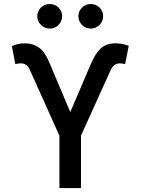

<svg xmlns="http://www.w3.org/2000/svg" viewBox="-20 -958 716 978"><path d="M282.7 0V-266.6L132.3 -601.6Q125 -619.1 113.3 -627.2Q101.6 -635.3 85 -635.3Q78.1 -635.3 69.8 -634Q61.5 -632.8 58.1 -631.3L40.5 -723.1Q57.1 -730.5 72.8 -733.9Q88.4 -737.3 107.4 -737.3Q147.9 -737.3 178.7 -715.6Q209.5 -693.8 233.9 -633.8L337.9 -387.2L442.9 -632.3Q464.8 -684.1 492.4 -710.7Q520 -737.3 568.8 -737.3Q586.9 -737.3 603 -734.1Q619.1 -731 635.7 -724.6L617.2 -631.3Q614.3 -632.8 606.2 -634Q598.1 -635.3 591.3 -635.3Q574.7 -635.3 563.2 -627Q551.8 -618.7 543.9 -601.6L392.6 -267.1V0ZM442.4 -812.5Q416 -812.5 397.7 -831.1Q379.4 -849.6 379.4 -875.5Q379.4 -901.4 397.9 -919.4Q416.5 -937.5 442.4 -937.5Q468.8 -937.5 487.1 -919.4Q505.4 -901.4 505.4 -875.5Q505.4 -849.6 487.1 -831.1Q468.8 -812.5 442.4 -812.5ZM233.4 -812.5Q207 -812.5 188.5 -831.1Q169.9 -849.6 169.9 -875.5Q169.9 -901.4 188.5 -919.4Q207 -937.5 233.4 -937.5Q259.8 -937.5 278.1 -919.4Q296.4 -901.4 296.4 -875.5Q296.4 -849.6 278.1 -831.1Q259.8 -812.5 233.4 -812.5Z"/></svg>

Font: Inter 17pt Medium
Style: Regular
Weight: 500
Version: Version 4.001;git-66647c0bb